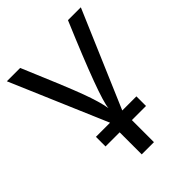

<svg xmlns="http://www.w3.org/2000/svg" viewBox="-187 -543 835 835"><g transform="rotate(-45 230.5 -125.0)"><path d="M2 -444.8H84Q169.9 -242.7 197 -169.4Q224.1 -96.2 231.9 -49.8Q235.8 -108.9 377.9 -444.8H457L267.1 0H354V59.1H267.1V194.8H191.9V59.1H105V0H191.9Z"/></g></svg>

Font: CMU Sans Serif
Style: Medium
Weight: 500
Version: Version 0.7.0